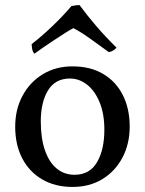

<svg xmlns="http://www.w3.org/2000/svg" viewBox="-20 -729 572 758"><path d="M266 9Q198 9 147 -20.5Q96 -50 68 -103.5Q40 -157 40 -229Q40 -297 69 -351Q98 -405 149 -436Q200 -467 266 -467Q337 -467 387.5 -437Q438 -407 465 -353.5Q492 -300 492 -229Q492 -161 463.5 -107Q435 -53 384.5 -22Q334 9 266 9ZM274 -39Q334 -39 363 -88.5Q392 -138 392 -217Q392 -279 373.5 -324.5Q355 -370 324 -394.5Q293 -419 256 -419Q198 -419 169.5 -372Q141 -325 141 -250Q141 -183 157.5 -135.5Q174 -88 204 -63.5Q234 -39 274 -39ZM116 -517Q109 -524 107 -536Q105 -548 105 -555Q143 -584 185.5 -624.5Q228 -665 262 -705Q270 -707 279 -708Q288 -709 294 -709Q321 -672 358 -628.5Q395 -585 440 -541Q436 -535 427.5 -530Q419 -525 410 -523Q378 -546 340 -573.5Q302 -601 270 -618Q258 -612 237.5 -599Q217 -586 193.5 -570.5Q170 -555 149 -540.5Q128 -526 116 -517Z"/></svg>

Font: Vollkorn
Style: Regular
Weight: 400
Designer: Friedrich Althausen
Foundry: Friedrich Althausen
Version: Version 5.001